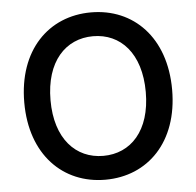

<svg xmlns="http://www.w3.org/2000/svg" viewBox="-53 -791 873 854"><g transform="rotate(-5 383.5 -363.5)"><path d="M383.8 9.8C573.2 9.8 713.9 -129.9 713.9 -363.3C713.9 -597.2 573.2 -737.3 383.8 -737.3C194.3 -737.3 53.7 -597.2 53.7 -363.3C53.7 -130.4 194.3 9.8 383.8 9.8ZM383.8 -96.7C261.2 -96.7 170.9 -190.9 170.9 -363.3C170.9 -536.6 261.2 -630.9 383.8 -630.9C506.3 -630.9 596.2 -536.6 596.2 -363.3C596.2 -190.4 506.3 -96.7 383.8 -96.7Z"/></g></svg>

Font: Raveo Medium
Style: Regular
Weight: 500
Designer: Jakub Foglar, Rasmus Andersson (Inter)
Foundry: Jakubfoglar.com
Version: Version 1.100;Glyphs 3.2.3 (3260)